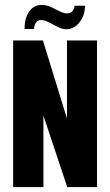

<svg xmlns="http://www.w3.org/2000/svg" viewBox="-20 -754 444 774"><path d="M33 0V-591H153L250 -276V-591H371V0H251L155 -288V0ZM249 -636Q233 -636 219 -642.5Q205 -649 191 -657Q180 -663 168.5 -668Q157 -673 145 -673Q132 -673 125 -663Q118 -653 117 -637H79Q79 -681 97.5 -707.5Q116 -734 147 -734Q164 -734 178.5 -728.5Q193 -723 205 -716Q217 -710 228 -705Q239 -700 250 -700Q265 -700 272 -709Q279 -718 281 -731H323Q322 -700 310.5 -679Q299 -658 282.5 -647Q266 -636 249 -636Z"/></svg>

Font: Alumni Sans ExtraBold
Style: Regular
Weight: 800
Designer: Robert E. Leuschke
Foundry: Robert E. Leuschke
Version: Version 1.018